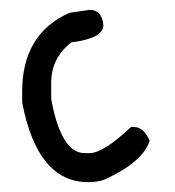

<svg xmlns="http://www.w3.org/2000/svg" viewBox="-20 -365 355 390"><path d="M121 -339 162 -345Q187 -345 190 -314Q190 -287 125 -279Q84 -247 84 -197V-164Q104 -54 152 -54H162Q190 -54 246 -107H252Q272 -107 284 -79Q270 -36 194 -1Q180 5 159 5Q56 5 25 -157V-179Q25 -296 121 -339Z"/></svg>

Font: Just Me Again Down Here
Style: Regular
Weight: 400
Designer: Kimberly Geswein
Foundry: Kimberly Geswein
Version: Version 1.002 2007